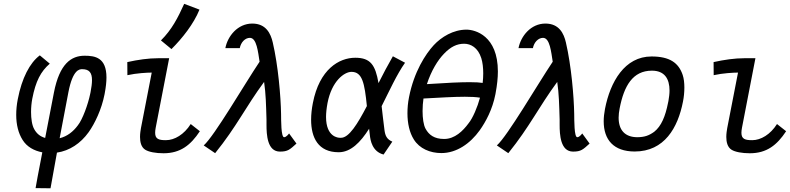

<svg xmlns="http://www.w3.org/2000/svg" viewBox="-20 -803 4184 1017"><path d="M295.9 -70.8C312 -155.3 328.6 -245.1 342.3 -314.5C365.7 -436 401.9 -436.5 415 -436.5H415.5C453.1 -436.5 467.3 -417.5 467.3 -378.4C467.3 -360.8 464.4 -339.4 459.5 -314L457.5 -304.7C446.8 -252.4 417.5 -169.9 392.1 -138.7C368.2 -106.4 336.4 -80.6 295.9 -70.8ZM281.7 5.4C348.1 -4.4 406.7 -43 449.7 -103C481.9 -148.4 518.1 -223.1 533.7 -303.2L534.7 -308.6C541 -341.8 543.9 -369.6 543.9 -392.6C543.9 -498 483.9 -507.8 428.2 -507.8C357.9 -507.8 295.4 -466.3 265.6 -312.5L219.2 -72.3C191.9 -80.1 173.8 -96.2 161.6 -118.2C149.4 -139.2 144.5 -174.3 144.5 -210C144.5 -234.4 147 -259.3 150.9 -279.8C168.9 -373.5 196.3 -424.8 243.7 -465.8L190.9 -509.8C137.7 -470.2 95.7 -389.2 74.2 -277.8C68.4 -248.5 65.9 -220.7 65.9 -194.8C65.9 -142.6 77.1 -97.7 99.6 -62C122.1 -25.4 160.6 -4.4 204.1 3.9C185.1 103 169.4 183.1 168.5 193.4L247.6 194.3C249 184.1 263.2 105 281.7 5.4Z M832.5 -588.9 888.2 -543C945.3 -599.6 1006.3 -676.8 1036.6 -752L955.6 -782.7C921.9 -708 890.1 -646 832.5 -588.9ZM817.4 -494.6C766.6 -494.6 711.4 -486.8 654.3 -474.1L654.8 -404.8C703.1 -415.5 759.8 -418.5 783.7 -418.5L726.6 -124.5C724.6 -112.8 721.7 -95.7 721.7 -77.6C721.7 -51.3 727.5 -23.4 749.5 -9.8C768.6 2 804.7 8.8 846.2 8.8C936 8.8 990.2 -34.7 1038.6 -107.9L990.2 -146C955.1 -90.3 904.3 -60.5 858.9 -60.5C822.3 -60.5 801.8 -65.9 801.8 -99.6C801.8 -106.9 802.7 -116.2 804.7 -126.5C804.7 -126.5 850.1 -361.3 876 -494.6Z M1119.6 8.3C1233.9 -133.3 1279.8 -234.4 1378.9 -369.1C1388.2 -305.7 1389.2 -247.6 1391.6 -169.9V-162.6V-143.1C1391.6 -89.8 1395.5 0 1462.9 0C1504.9 0 1515.1 -10.7 1550.3 -42.5L1511.2 -96.2C1511.2 -96.2 1497.6 -76.2 1484.9 -76.2C1468.3 -76.2 1469.2 -167 1468.8 -199.2C1467.3 -291 1453.6 -454.6 1424.8 -578.1C1414.1 -625 1389.2 -678.2 1316.4 -678.2C1238.8 -678.2 1186 -611.3 1173.8 -548.8V-547.9H1250C1255.9 -579.1 1278.3 -602.5 1303.7 -602.5C1339.8 -602.5 1346.7 -527.8 1355 -476.1C1272.9 -353.5 1116.2 -83.5 1059.1 -32.7Z M1714.8 -257.3C1737.3 -374 1803.7 -422.4 1841.8 -422.4C1898.9 -422.4 1911.1 -363.8 1923.3 -241.2C1873.5 -145.5 1828.1 -73.2 1786.6 -73.2H1780.3C1772.9 -73.2 1707 -75.7 1707 -183.6C1707 -204.1 1709.5 -228.5 1714.8 -257.3ZM2001.5 -240.7C2043 -322.8 2082 -409.2 2125.5 -470.7L2061 -504.9C2034.7 -459.5 2009.3 -411.1 1984.9 -362.8C1968.3 -459 1942.4 -497.1 1861.8 -497.1C1776.4 -497.1 1671.9 -436.5 1637.2 -257.3C1631.3 -227.1 1627.9 -197.3 1627.9 -168.9C1627.9 -73.7 1665.5 3.4 1773.9 3.4C1837.9 3.4 1889.2 -48.8 1935.1 -121.1C1936.5 -110.4 1937.5 -99.1 1939 -87.9C1941.9 -58.6 1952.1 0 2011.7 15.6L2058.1 -52.7C2028.3 -65.4 2020.5 -85 2016.6 -113.3C2010.3 -160.6 2005.9 -203.1 2001.5 -240.7Z M2234.4 -120.6C2223.1 -140.6 2218.3 -177.7 2218.3 -214.8C2218.3 -238.3 2220.2 -261.2 2223.1 -281.2C2306.2 -285.6 2382.8 -290.5 2442.4 -290.5C2474.6 -290.5 2501.5 -289.1 2522.5 -285.6C2509.3 -236.3 2484.4 -177.2 2461.9 -149.9C2432.1 -109.4 2389.2 -66.9 2332.5 -66.9C2279.8 -66.9 2252 -88.9 2234.4 -120.6ZM2450.7 -646C2381.3 -646 2317.9 -607.4 2277.3 -563.5C2234.4 -517.1 2172.9 -423.3 2146.5 -288.1C2140.6 -258.8 2138.2 -230 2138.2 -203.1C2138.2 -148.9 2149.4 -100.1 2171.9 -64.5C2202.1 -15.6 2258.3 7.8 2317.9 7.8C2398.4 7.8 2470.7 -42.5 2521 -112.8C2553.2 -158.2 2588.4 -223.1 2604 -303.2L2605 -308.6C2613.3 -352.5 2617.2 -391.1 2617.2 -424.3C2617.2 -614.3 2496.6 -646 2450.7 -646ZM2536.6 -363.8C2522.5 -366.2 2500.5 -367.7 2467.3 -367.7C2420.4 -367.7 2349.6 -364.7 2241.2 -357.4C2264.6 -429.2 2298.8 -484.4 2332 -518.6C2367.7 -555.7 2400.4 -571.3 2438.5 -571.3C2473.6 -571.3 2511.7 -550.8 2529.3 -495.1C2536.6 -471.7 2539.6 -443.8 2539.6 -414.6C2539.6 -397.5 2538.6 -380.4 2536.6 -363.8Z M2672.4 8.3C2786.6 -133.3 2832.5 -234.4 2931.6 -369.1C2940.9 -305.7 2941.9 -247.6 2944.3 -169.9V-162.6V-143.1C2944.3 -89.8 2948.2 0 3015.6 0C3057.6 0 3067.9 -10.7 3103 -42.5L3064 -96.2C3064 -96.2 3050.3 -76.2 3037.6 -76.2C3021 -76.2 3022 -167 3021.5 -199.2C3020 -291 3006.3 -454.6 2977.5 -578.1C2966.8 -625 2941.9 -678.2 2869.1 -678.2C2791.5 -678.2 2738.8 -611.3 2726.6 -548.8V-547.9H2802.7C2808.6 -579.1 2831.1 -602.5 2856.4 -602.5C2892.6 -602.5 2899.4 -527.8 2907.7 -476.1C2825.7 -353.5 2668.9 -83.5 2611.8 -32.7Z M3340.8 -0.5H3341.8C3499 -0.5 3570.8 -126 3597.7 -265.1C3602.5 -289.1 3605 -314.5 3605 -339.4C3605 -363.8 3602.5 -386.7 3596.2 -405.8C3574.7 -470.2 3527.3 -503.9 3431.2 -503.9C3288.6 -503.9 3212.4 -369.1 3184.6 -226.6C3180.2 -203.1 3177.7 -181.2 3177.7 -160.6C3177.7 -62 3231 -1 3340.8 -0.5ZM3445.3 -105C3417 -84.5 3393.6 -76.7 3356.4 -76.2C3290 -76.2 3256.8 -114.3 3256.8 -179.7C3256.8 -194.8 3258.8 -211.4 3262.2 -229C3285.2 -348.1 3331.5 -428.7 3433.1 -428.7C3500.5 -428.7 3526.4 -385.3 3526.4 -323.2C3526.4 -306.2 3523.9 -287.1 3520.5 -267.6C3520 -264.6 3519 -261.7 3518.6 -258.8C3504.4 -186.5 3482.9 -134.8 3445.3 -105Z M3922.9 -494.6C3872.1 -494.6 3816.9 -486.8 3759.8 -474.1L3760.3 -404.8C3808.6 -415.5 3865.2 -418.5 3889.2 -418.5L3832 -124.5C3830.1 -112.8 3827.1 -95.7 3827.1 -77.6C3827.1 -51.3 3833 -23.4 3855 -9.8C3874 2 3910.2 8.8 3951.7 8.8C4041.5 8.8 4095.7 -34.7 4144 -107.9L4095.7 -146C4060.5 -90.3 4009.8 -60.5 3964.4 -60.5C3927.7 -60.5 3907.2 -65.9 3907.2 -99.6C3907.2 -106.9 3908.2 -116.2 3910.2 -126.5C3910.2 -126.5 3955.6 -361.3 3981.4 -494.6Z"/></svg>

Font: Fantasque Sans Mono
Style: RegItalic
Weight: 400
Italic angle: -11°
Monospace: yes
Designer: Jany Belluz
Version: Version 1.6.3